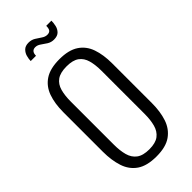

<svg xmlns="http://www.w3.org/2000/svg" viewBox="-316 -1083 1156 1156"><g transform="rotate(-45 262.5 -505.0)"><path d="M263 10Q182 10 136.5 -21.5Q91 -53 72.5 -109.5Q54 -166 54 -239V-575Q54 -649 73.5 -703.5Q93 -758 138.5 -788Q184 -818 263 -818Q341 -818 386.5 -788Q432 -758 451 -703.5Q470 -649 470 -575V-238Q470 -165 451.5 -109.5Q433 -54 388 -22Q343 10 263 10ZM263 -51Q316 -51 344 -72.5Q372 -94 382.5 -132.5Q393 -171 393 -222V-589Q393 -640 382.5 -678Q372 -716 344 -736.5Q316 -757 263 -757Q209 -757 180.5 -736.5Q152 -716 141.5 -678Q131 -640 131 -589V-222Q131 -171 141.5 -132.5Q152 -94 180.5 -72.5Q209 -51 263 -51ZM324 -924Q300 -924 281 -936Q262 -948 245.5 -960Q229 -972 211 -972Q195 -972 186.5 -962Q178 -952 178 -932H133Q133 -949 138.5 -969.5Q144 -990 159 -1005Q174 -1020 202 -1020Q226 -1020 245 -1008.5Q264 -997 281 -985Q298 -973 316 -973Q333 -973 341 -982.5Q349 -992 349 -1016H393Q393 -998 388.5 -976.5Q384 -955 369 -939.5Q354 -924 324 -924Z"/></g></svg>

Font: Oswald Light
Style: Regular
Weight: 300
Designer: Vernon Adams
Foundry: Vernon Adams
Version: Version 4.103;gftools[0.9.33.dev8+g029e19f]